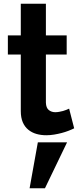

<svg xmlns="http://www.w3.org/2000/svg" viewBox="-20 -713 424 1025"><path d="M376 -28Q362 -21 345 -14.5Q328 -8 309 -3Q290 2 269 5.5Q248 9 227 9Q199 9 174.5 2Q150 -5 131 -20.5Q112 -36 101.5 -60.5Q91 -85 91 -120V-422H22V-524H91V-693H225V-524H336V-422H225V-165Q226 -137 240.5 -125.5Q255 -114 275 -114Q285 -114 296 -116Q307 -118 316.5 -120.5Q326 -123 334 -126.5Q342 -130 349 -133ZM138 292 182 47H338L220 292Z"/></svg>

Font: Rising Sun
Style: Bold
Weight: 700
Designer: Matt McInerney, Pablo Impallari, Rodrigo Fuenzalida (Raleway font), Stephen Hutchings (Greek), Cristiano Sobral (main ch
Foundry: The Rising Sun Project Authors
Version: Version 4.327; ttfautohint (v1.8.4.7-5d5b-dirty)